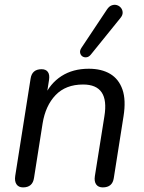

<svg xmlns="http://www.w3.org/2000/svg" viewBox="-20 -786 608 812"><path d="M77.4 6.5Q58.5 6.5 49.7 -6.7Q41 -19.8 44.4 -42.1L109.3 -453Q115.1 -493.3 155.9 -493.3Q173.8 -493.3 182.3 -481.9Q190.8 -470.4 187.4 -448.1L174.2 -364.5L166.5 -376.2Q191.5 -432.9 239.8 -464.1Q288.2 -495.3 355.4 -495.3Q409.4 -495.3 445.9 -473.6Q482.4 -451.8 497.9 -407.4Q513.4 -362.9 502.4 -294.1L461.2 -32.7Q455.4 6.5 414.6 6.5Q395.7 6.5 386.7 -6.1Q377.8 -18.7 381.2 -41.1L421.4 -293.7Q432.6 -361.9 410 -395.2Q387.5 -428.6 331.4 -428.6Q258.1 -428.6 215.2 -383.9Q172.3 -339.2 160.1 -263.5L123.9 -33.8Q118.1 6.5 77.4 6.5ZM489.2 -709.8 364.3 -555.3Q356 -545 346 -543.8Q336 -542.5 328.4 -547.6Q320.9 -552.8 318.9 -562.5Q316.9 -572.3 324.3 -583.5L432 -745.3Q441.3 -759.6 452.8 -763.5Q464.3 -767.5 474.5 -764.3Q484.8 -761.2 491.7 -752.6Q498.5 -744.1 498.7 -732.8Q499 -721.5 489.2 -709.8Z"/></svg>

Font: Nunito Variable Extra Light
Style: Italic
Weight: 200
Italic angle: -9°
Designer: Vernon Adams
Foundry: Vernon Adams
Version: Version 3.602